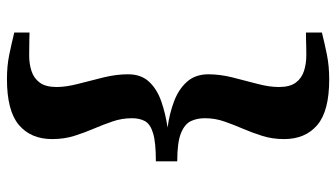

<svg xmlns="http://www.w3.org/2000/svg" viewBox="-232 -618 990 566"><g transform="rotate(-90 263.0 -335.0)"><path d="M312 140.5Q218.5 140.5 177.2 105.2Q136 70 136 7.5Q136 -26.5 145.2 -56.2Q154.5 -86 166.5 -113.8Q178.5 -141.5 188 -169Q197.5 -196.5 197.5 -226Q197.5 -249 189 -267.2Q180.5 -285.5 153.5 -296.5Q126.5 -307.5 70.5 -307.5V-370.5Q126.5 -370.5 153.5 -378.8Q180.5 -387 189 -402.8Q197.5 -418.5 197.5 -441Q197.5 -470.5 188 -498.2Q178.5 -526 166.5 -554Q154.5 -582 145.2 -611.8Q136 -641.5 136 -676Q136 -739 177.5 -774.2Q219 -809.5 313 -809.5Q352 -809.5 384.5 -802.8Q417 -796 450 -788V-743Q441 -743.5 428.8 -743.5Q416.5 -743.5 404 -743.8Q391.5 -744 382 -744Q357.5 -744 336.2 -737Q315 -730 302.2 -712.5Q289.5 -695 289.5 -663Q289.5 -635 299 -598.8Q308.5 -562.5 317.8 -524.8Q327 -487 327 -452.5Q327 -414 305 -390.5Q283 -367 247 -354.5Q211 -342 170 -336Q211 -330.5 247 -317Q283 -303.5 305 -278.8Q327 -254 327 -215.5Q327 -182 317.8 -144.8Q308.5 -107.5 299 -72Q289.5 -36.5 289.5 -8Q289.5 24.5 302.5 42Q315.5 59.5 337 66.2Q358.5 73 383 73Q392.5 73 404.8 72.8Q417 72.5 429 72.2Q441 72 450 72V119Q418 127 384.5 133.8Q351 140.5 312 140.5Z"/></g></svg>

Font: Merriweather 60pt ExtraBold
Style: Regular
Weight: 800
Version: Version 2.100